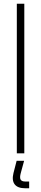

<svg xmlns="http://www.w3.org/2000/svg" viewBox="-20 -820 220 1027"><path d="M70 0V-800H110V0ZM136 187H115Q74.5 187 58.5 166Q42.5 145 52 106L69 40H109L91 106Q84.5 130 90.2 140.5Q96 151 116 151H136Z"/></svg>

Font: Big Shoulders Stencil Text SC Thin
Style: Regular
Weight: 100
Designer: Patric King
Foundry: XO Type Co
Version: Version 2.001